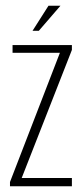

<svg xmlns="http://www.w3.org/2000/svg" viewBox="-20 -653 289 673"><path d="M15 0V-15L190 -468H24V-495H232V-478L56 -29H232V0ZM94 -545 150 -633H192L116 -545Z"/></svg>

Font: Alumni Sans Thin ExtraLight
Style: Regular
Weight: 250
Version: Version 1.018